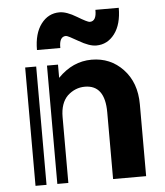

<svg xmlns="http://www.w3.org/2000/svg" viewBox="-54 -820 747 868"><g transform="rotate(-5 319.5 -386.0)"><path d="M268 -663Q237 -663 238 -611H132Q132 -686 164.5 -729Q197 -772 248 -772Q280 -772 325.5 -744.5Q371 -717 381 -717Q412 -717 411 -769H517Q517 -694 484.5 -651Q452 -608 401 -608Q370 -608 323 -635.5Q276 -663 268 -663ZM516 -486Q459 -546 374 -546Q288 -546 221 -477V-537H171V0H221V-299Q221 -362 254 -395Q289 -427 333 -427Q424 -427 424 -303V0H574V-326Q574 -425 516 -486ZM72 0H122V-537H72Z"/></g></svg>

Font: Balans
Style: Regular
Weight: 400
Designer: Thomas Breure
Foundry: Thomas Breure
Version: Version 2.001